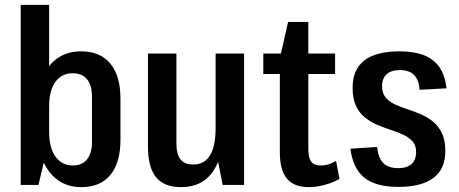

<svg xmlns="http://www.w3.org/2000/svg" viewBox="-20 -760 1887 789"><path d="M314 9Q259 9 219 -19Q179 -47 157 -98.5Q135 -150 134 -222V-320Q135 -393 156.5 -444Q178 -495 218 -522Q258 -549 314 -549Q391 -549 433 -499Q475 -449 475 -354V-186Q475 -91 433.5 -41Q392 9 314 9ZM65 -740H182V-184L138 0H65ZM279 -80Q317 -80 337.5 -105Q358 -130 358 -177V-362Q358 -410 337.5 -434.5Q317 -459 279 -459Q234 -459 208 -424Q182 -389 182 -325V-216Q182 -153 208 -116.5Q234 -80 279 -80Z M705 -170Q705 -127 721.5 -105.5Q738 -84 774 -84Q820 -84 843 -121.5Q866 -159 866 -234L901 -304V-251Q901 -123 856.5 -57Q812 9 724 9Q654 9 621 -32Q588 -73 588 -158V-540H705ZM983 0H895L866 -148V-540H983Z M1249 9Q1188 9 1159 -26Q1130 -61 1130 -134V-520L1164 -670H1247V-150Q1247 -112 1258.5 -96Q1270 -80 1298 -80Q1315 -80 1331 -85Q1347 -90 1361 -99L1375 -25Q1359 -15 1337.5 -7.5Q1316 0 1294 4.5Q1272 9 1249 9ZM1062 -540H1357V-456H1062Z M1617 8Q1524 8 1477 -30Q1430 -68 1420 -149L1530 -156Q1534 -111 1555 -90Q1576 -69 1616 -69Q1652 -69 1671 -86Q1690 -103 1690 -135Q1690 -163 1675.5 -179Q1661 -195 1638 -206Q1615 -217 1587 -226Q1559 -235 1531.5 -246.5Q1504 -258 1480.5 -276.5Q1457 -295 1443 -324.5Q1429 -354 1429 -399Q1429 -474 1477 -511.5Q1525 -549 1622 -549Q1682 -549 1722.5 -533Q1763 -517 1786 -483.5Q1809 -450 1815 -397L1704 -391Q1702 -431 1682 -451.5Q1662 -472 1623 -472Q1588 -472 1569 -455Q1550 -438 1550 -405Q1550 -378 1564 -360.5Q1578 -343 1601 -332Q1624 -321 1652 -312Q1680 -303 1708 -291Q1736 -279 1759 -260.5Q1782 -242 1796 -213Q1810 -184 1810 -140Q1810 -66 1761.5 -29Q1713 8 1617 8Z"/></svg>

Font: Pathway Extreme Condensed SemiBold
Style: Regular
Weight: 600
Width: 3
Version: Version 1.001;gftools[0.9.26]